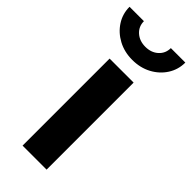

<svg xmlns="http://www.w3.org/2000/svg" viewBox="-282 -777 815 815"><g transform="rotate(45 125.5 -369.0)"><path d="M53.7 0V-522.5H197.8V0ZM125.5 -586.4Q78.1 -586.4 40.3 -606.7Q2.4 -627 -19.8 -661.4Q-42 -695.8 -42 -737.8H44.4Q44.4 -706.1 67.4 -685.5Q90.3 -665 125.5 -665Q160.6 -665 183.3 -685.5Q206.1 -706.1 206.1 -737.8H293Q293 -695.8 271 -661.4Q249 -627 211.2 -606.7Q173.3 -586.4 125.5 -586.4Z"/></g></svg>

Font: Inter 28pt
Style: Bold
Weight: 700
Designer: Rasmus Andersson
Foundry: rsms
Version: Version 4.001;git-66647c0bb